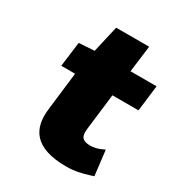

<svg xmlns="http://www.w3.org/2000/svg" viewBox="-155 -727 781 842"><g transform="rotate(30 235.5 -306.5)"><path d="M304 12C347 12 384 2 413 -7L432 -13L417 -139L394 -129C381 -124 363 -120 350 -120C313 -120 295 -132 301 -177L323 -360H455L471 -491H339L356 -625H189L158 -490L80 -485L64 -360H134L111 -167C99 -66 138 12 304 12Z"/></g></svg>

Font: Falling Sky
Style: ExBdObl
Weight: 400
Designer: Paul D. Hunt
Foundry: Adobe Systems Incorporated
Version: Version 1.02